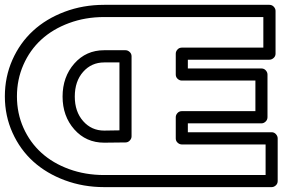

<svg xmlns="http://www.w3.org/2000/svg" viewBox="-40 -746 1187 791"><path d="M389.2 -726.1H1069.8Q1080.6 -726.1 1087.9 -718.3Q1095.2 -710.4 1095.2 -701.2V-524.9Q1095.2 -514.2 1087.2 -507.1Q1079.1 -500 1069.8 -500H733.9V-463.9H1037.1Q1047.9 -463.9 1054.9 -456.1Q1062 -448.2 1062 -439V-263.2Q1062 -252.4 1054.2 -245.1Q1046.4 -237.8 1037.1 -237.8H733.9V-201.2H1079.1Q1089.8 -201.2 1096.9 -193.1Q1104 -185.1 1104 -175.8V0Q1104 10.7 1096.2 17.8Q1088.4 24.9 1079.1 24.9H389.2Q303.2 24.9 227.5 -3.2Q151.9 -31.2 97.4 -80.3Q43 -129.4 11.5 -199.2Q-20 -269 -20 -349.1Q-20 -429.2 11 -499.3Q42 -569.3 96.2 -619.1Q150.4 -668.9 226.3 -697.5Q302.2 -726.1 389.2 -726.1ZM29.8 -349.1Q29.8 -279.3 56.6 -219.2Q83.5 -159.2 130.6 -116.5Q177.7 -73.7 244.6 -49.3Q311.5 -24.9 389.2 -24.9H1054.2V-150.9H709Q699.7 -150.9 691.9 -158Q684.1 -165 684.1 -175.8V-263.2Q684.1 -272.5 691.2 -280.3Q698.2 -288.1 709 -288.1H1012.2V-414.1H709Q699.7 -414.1 691.9 -421.1Q684.1 -428.2 684.1 -439V-524.9Q684.1 -534.2 691.2 -542Q698.2 -549.8 709 -549.8H1044.9V-675.8H389.2Q311.5 -675.8 244.4 -650.9Q177.2 -626 130.1 -582.8Q83 -539.6 56.4 -479Q29.8 -418.5 29.8 -349.1ZM217.8 -348.1Q217.8 -429.2 266.1 -484.1Q314.5 -539.1 389.2 -539.1H477.1Q486.3 -539.1 494.1 -532Q502 -524.9 502 -514.2V-184.1Q502 -174.8 494.6 -167Q487.3 -159.2 477.1 -159.2L389.2 -158.2Q314.5 -158.2 266.1 -212.9Q217.8 -267.6 217.8 -348.1ZM268.1 -348.1Q268.1 -286.1 302.5 -247.1Q336.9 -208 389.2 -208L452.1 -209V-488.8H389.2Q336.9 -488.8 302.5 -450Q268.1 -411.1 268.1 -348.1Z"/></svg>

Font: Trueno Black Outline
Style: Regular
Weight: 900
Width: 6
Designer: Julieta Ulanovsky
Foundry: Julieta Ulanovsky
Version: Version 3.001b | FøM Fix